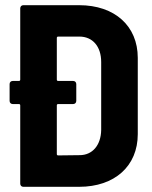

<svg xmlns="http://www.w3.org/2000/svg" viewBox="-20 -720 586 740"><path d="M285 -700H70C63 -700 58 -695 58 -688V-413C58 -410 56 -408 53 -408H29C22 -408 17 -403 17 -396V-331C17 -324 22 -319 29 -319H53C56 -319 58 -317 58 -314V-12C58 -5 63 0 70 0H285C422 0 511 -80 511 -203V-497C511 -620 422 -700 285 -700ZM370 -219C369 -160 336 -122 287 -122L204 -121C201 -121 199 -123 199 -126V-314C199 -317 201 -319 204 -319H262C269 -319 274 -324 274 -331V-396C274 -403 269 -408 262 -408H204C201 -408 199 -410 199 -413V-574C199 -577 201 -579 204 -579H286C337 -579 370 -541 370 -481Z"/></svg>

Font: Barlow Semi Condensed
Style: Bold
Weight: 700
Width: 4
Designer: Jeremy Tribby
Foundry: Tribby Type
Version: Version 1.422;hotconv 1.0.109;makeotfexe 2.5.65596